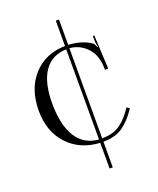

<svg xmlns="http://www.w3.org/2000/svg" viewBox="-146 -841 790 963"><g transform="rotate(-20 249.5 -359.5)"><path d="M287 35H270V-102Q164 -108 99.5 -177.5Q35 -247 35 -358Q35 -474 99.5 -545.5Q164 -617 270 -619V-754H287V-619Q358 -615 406 -583Q415 -576 420 -559L424 -560Q419 -578 419 -585L418 -618L426 -619L435 -439L418 -438L416 -471Q409 -529 372.5 -563Q336 -597 287 -601V-120Q347 -120 385 -147.5Q423 -175 454 -224L469 -215Q436 -162 394 -132Q352 -102 287 -102ZM270 -120V-601Q192 -599 151.5 -540Q111 -481 111 -371Q111 -254 151.5 -190Q192 -126 270 -120Z"/></g></svg>

Font: FoglihtenNo06
Style: Regular
Weight: 500
Designer: gluk (gluksza@wp.pl)
Foundry: gluk (gluksza@wp.pl)
Version: Version 0.76